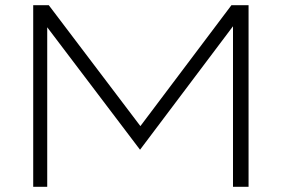

<svg xmlns="http://www.w3.org/2000/svg" viewBox="-20 -720 1086 740"><path d="M938 0V-700H872L521.1 -234L168 -700H108V0H162V-614.9L519.7 -142.9L878 -618.8V0Z"/></svg>

Font: Resamitz
Style: Regular
Weight: 500
Designer: gluk
Foundry: gluk
Version: Version 0.047